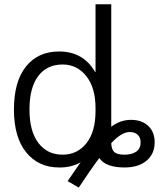

<svg xmlns="http://www.w3.org/2000/svg" viewBox="-20 -770 744 894"><path d="M254.9 -530.3Q368.2 -530.3 422.9 -434.6H424.8V-750H498V-179.7Q540 -211.9 589.8 -211.9Q640.6 -211.9 670.4 -183.6Q700.2 -155.3 700.2 -107.4Q700.2 -53.7 662.6 -22Q625 9.8 559.6 9.8Q471.7 9.8 442.4 -34.2Q403.3 17.6 346.7 103.5L294.9 73.2Q319.3 37.1 355.5 -14.6Q312.5 10.7 254.9 9.8Q159.2 9.8 102.1 -60.5Q44.9 -130.9 44.9 -259.8Q44.9 -390.6 101.1 -460.4Q157.2 -530.3 254.9 -530.3ZM117.2 -259.8Q117.2 -159.2 158.7 -104.5Q200.2 -49.8 271.5 -49.8Q339.8 -49.8 382.3 -103Q424.8 -156.2 424.8 -252.9V-266.6Q424.8 -361.3 381.8 -415.5Q338.9 -469.7 271.5 -469.7Q198.2 -469.7 157.7 -415.5Q117.2 -361.3 117.2 -259.8ZM498 -103.5Q499 -73.2 512.7 -61.5Q526.4 -49.8 560.5 -49.8Q593.8 -49.8 614.3 -64Q634.8 -78.1 634.8 -107.4Q634.8 -129.9 621.1 -142.6Q607.4 -155.3 583 -155.3Q544.9 -154.3 498 -103.5Z"/></svg>

Font: Mgen+ 1c regular
Style: Regular
Weight: 400
Designer: [Source Han Sans]
Ryoko NISHIZUKA  (kana & ideographs); Paul D. Hunt (Latin, Greek & Cyrillic); Wenlong ZHANG  (bopomofo
Version: Version 1.059.20150602